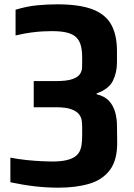

<svg xmlns="http://www.w3.org/2000/svg" viewBox="-20 -862 622 888"><path d="M250 6Q197 6 143.5 0Q90 -6 28 -19V-133Q63 -126 101 -122Q139 -118 171.5 -116.5Q204 -115 221 -115Q259 -115 284 -120.5Q309 -126 324.5 -136Q340 -146 347.5 -160.5Q355 -175 357.5 -194Q360 -213 360 -236V-274Q360 -288 358 -304Q356 -320 345 -334Q334 -348 309 -357Q284 -366 238 -366H136V-487H238Q289 -487 314.5 -496Q340 -505 349.5 -519Q359 -533 359.5 -549Q360 -565 360 -580V-596Q360 -626 354.5 -649Q349 -672 334.5 -687.5Q320 -703 292.5 -710.5Q265 -718 221 -718Q204 -718 181 -717Q158 -716 126.5 -712Q95 -708 52 -698V-817Q104 -833 152.5 -837.5Q201 -842 245 -842Q347 -842 407.5 -819Q468 -796 494.5 -748Q521 -700 521 -626V-574Q521 -526 502 -488Q483 -450 427 -430V-426Q465 -417 485 -394.5Q505 -372 513 -342Q521 -312 521 -280L522 -206Q523 -122 488.5 -76Q454 -30 392.5 -12Q331 6 250 6Z"/></svg>

Font: Matangi Black
Style: Regular
Weight: 900
Designer: Prashant Pant
Foundry: The Graphic Ant
Version: Version 3.002